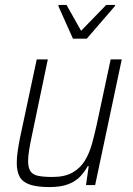

<svg xmlns="http://www.w3.org/2000/svg" viewBox="-20 -751 539 779"><path d="M181 8Q131 8 101.5 -2Q72 -12 60 -33.5Q48 -55 48 -90Q48 -110 51.5 -135.5Q55 -161 61 -191L129 -510H174L109 -199Q102 -166 98 -141Q94 -116 94 -98Q94 -71 103.5 -56.5Q113 -42 135 -37.5Q157 -33 193 -33Q243 -33 274.5 -51Q306 -69 324.5 -99.5Q343 -130 353.5 -168.5Q364 -207 373 -248L429 -510H474L366 0H329L340 -77H336Q324 -55 306 -35.5Q288 -16 258 -4Q228 8 181 8ZM276 -594 217 -726 218 -731H250L309 -626L411 -731H447L446 -726L332 -594Z"/></svg>

Font: Saira SemiCondensed ExtraLight
Style: Italic
Weight: 250
Width: 4
Italic angle: -12°
Designer: Hector Gatti with collaboration of the Omnibus-Type team
Foundry: Omnibus-Type
Version: Version 1.101